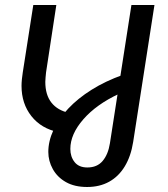

<svg xmlns="http://www.w3.org/2000/svg" viewBox="-20 -530 672 767"><path d="M328 217Q278 217 243.5 197.5Q209 178 191 145.5Q173 113 173 77Q173 34 193.5 -10.5Q214 -55 252.5 -96Q291 -137 346 -171.5Q401 -206 471 -231L455 -155Q365 -113 313 -53.5Q261 6 261 65Q261 96 278 117.5Q295 139 329 139Q368 139 390 113Q412 87 419 43L505 -510H597L512 37Q503 94 478.5 134.5Q454 175 416 196Q378 217 328 217ZM214 -2Q145 -16 105.5 -66Q66 -116 66 -187Q66 -199 67.5 -214Q69 -229 71 -241L113 -510H205L164 -241Q163 -231 162 -220.5Q161 -210 161 -203Q161 -151 185.5 -120Q210 -89 256 -79Z"/></svg>

Font: MuseoModerno
Style: Italic
Weight: 400
Italic angle: -9°
Designer: Pablo Cosgaya, Héctor Gatti, Marcela Romero, and the Authors of The MuseoModerno Project.
Foundry: Omnibus-Type Team
Version: Version 1.003